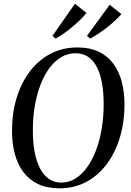

<svg xmlns="http://www.w3.org/2000/svg" viewBox="-20 -1009 708 1040"><path d="M301.5 11Q234.5 11 186 -12.2Q137.5 -35.5 106.2 -77.5Q75 -119.5 60 -176.2Q45 -233 45 -300Q45 -395 69.5 -476.8Q94 -558.5 140.5 -620.5Q187 -682.5 252.5 -717.2Q318 -752 399.5 -752Q466.5 -752 515 -728.8Q563.5 -705.5 594.2 -663.5Q625 -621.5 639.5 -565.8Q654 -510 654.5 -444.5Q654.5 -350 630.2 -267.5Q606 -185 560 -122.5Q514 -60 448.8 -24.5Q383.5 11 301.5 11ZM312 -20Q353.5 -20 388.8 -42Q424 -64 452.2 -103.5Q480.5 -143 500.5 -196.2Q520.5 -249.5 531 -312.5Q541.5 -375.5 541.5 -444Q541.5 -506 532.8 -556.8Q524 -607.5 505.5 -644.2Q487 -681 458 -700.8Q429 -720.5 388.5 -720.5Q347 -720.5 311.5 -699.5Q276 -678.5 247.5 -640Q219 -601.5 199 -549Q179 -496.5 168.2 -433.2Q157.5 -370 158 -300Q158 -238 167.5 -187Q177 -136 196 -98.5Q215 -61 244 -40.5Q273 -20 312 -20ZM264 -814.5 386 -989 448.5 -938.5Q434 -921 415 -902.2Q396 -883.5 374 -865Q352 -846.5 328.5 -829.8Q305 -813 281.5 -800ZM451 -814.5 574 -983 637.5 -932.5Q622.5 -915.5 603.2 -897.5Q584 -879.5 561.8 -862Q539.5 -844.5 515.8 -828.8Q492 -813 468.5 -800Z"/></svg>

Font: Merriweather 120pt
Style: Italic
Weight: 400
Italic angle: -7.8°
Version: Version 2.101